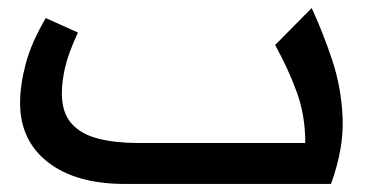

<svg xmlns="http://www.w3.org/2000/svg" viewBox="-20 -458 942 478"><path d="M292 0Q169 0 99.5 -54Q30 -108 30 -202Q30 -246 44 -299Q58 -352 94 -413L174 -377Q150 -325 142 -290Q134 -255 134 -226Q134 -177 158.5 -150Q183 -123 226 -112.5Q269 -102 324 -102H740Q740 -170 719.5 -227Q699 -284 665 -346L756 -438Q785 -375 807.5 -307Q830 -239 833 -163.5Q836 -88 804 0Z"/></svg>

Font: Readex Pro
Style: Regular
Weight: 400
Designer: Bonnie Shaver-Troup, Thomas Jockin
Foundry: Lexend
Version: Version 1.204; ttfautohint (v1.8.4.7-5d5b)